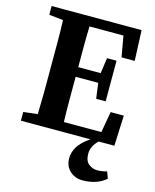

<svg xmlns="http://www.w3.org/2000/svg" viewBox="-129 -742 856 1059"><g transform="rotate(15 299.0 -212.5)"><path d="M578.1 185.1Q527.3 230 444.3 230Q402.3 230 372.6 203.1Q343.3 176.3 342.8 130.9Q342.8 60.5 420.9 5.9Q425.3 2.9 429.7 0H32.2V-49.8L112.8 -59.1Q114.7 -121.1 115.2 -183.6V-470.7Q115.2 -533.2 112.8 -596.2L32.2 -605V-654.8H545.9L553.2 -481H478L457 -600.1H263.2Q261.2 -543 261.2 -484.9V-367.2H389.2L401.9 -456.1H456.1V-224.1H401.9L390.1 -312H261.2V-180.7Q261.2 -117.2 263.2 -54.2H477.1L498 -173.8H573.2L565.9 0H476.1Q438 36.6 438 78.6Q438 121.1 460.4 138.2Q482.4 155.3 508.8 155.3Q535.2 155.3 564 147Z"/></g></svg>

Font: SourceSerifPro-Bold
Style: Bold
Weight: 700
Designer: Frank Grießhammer
Foundry: Adobe Systems Incorporated
Version: Version 1.014;PS Version 1.0;hotconv 1.0.73;makeotf.lib2.5.5